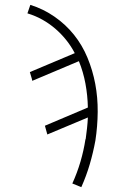

<svg xmlns="http://www.w3.org/2000/svg" viewBox="-20 -548 540 791"><path d="M315 223 278 208Q298 164 311.5 118Q325 72 332 26L333 25Q336 3 338.5 -19.5Q341 -42 342 -64L175 6L165 -30L342 -105Q341 -155 332 -203.5Q323 -252 305 -296L113 -215L111 -224L103 -251L288 -329Q273 -358 252.5 -383.5Q232 -409 207.5 -430Q183 -451 154.5 -467Q126 -483 93 -493L105 -528Q159 -511 205 -479Q251 -447 285 -404.5Q319 -362 340.5 -310Q362 -258 372.5 -202Q383 -146 382.5 -87Q382 -28 373 31Q364 80 350 128Q336 176 315 223Z"/></svg>

Font: Iosevka Curly Slab Extralight
Style: Italic
Weight: 200
Italic angle: -9°
Monospace: yes
Designer: Belleve Invis
Foundry: Belleve Invis
Version: Version 22.1.2; ttfautohint (v1.8.4)